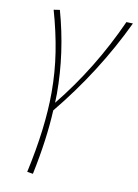

<svg xmlns="http://www.w3.org/2000/svg" viewBox="-81 -465 583 809"><g transform="rotate(10 211.0 -61.0)"><path d="M155 11Q149 136 117 289L92 285Q135 89 135 -62Q135 -149 122 -232.5Q109 -316 83 -407L109 -411Q158 -236 158 -61L157 -22Q298 -196 394 -409L422 -408Q316 -185 155 11Z"/></g></svg>

Font: Ysabeau Extralight
Style: Italic
Weight: 200
Italic angle: -12°
Designer: Christian Thalmann (Catharsis Fonts)
Version: Version 0.003